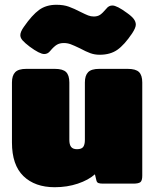

<svg xmlns="http://www.w3.org/2000/svg" viewBox="-20 -768 650 803"><path d="M314 -566Q289 -578 275.5 -583Q262 -588 247 -588Q230 -588 218 -581Q206 -574 190 -555Q180 -542 165 -542Q146 -542 104 -573Q83 -589 74 -599.5Q65 -610 65 -621Q65 -635 80 -656Q114 -705 143.5 -726.5Q173 -748 216 -748Q246 -748 268 -740Q290 -732 317 -718Q337 -708 348.5 -703.5Q360 -699 372 -699Q388 -699 398.5 -706Q409 -713 425 -732Q435 -745 450 -745Q469 -745 511 -714Q531 -700 539.5 -688.5Q548 -677 548 -665Q548 -652 533 -629Q500 -580 470.5 -559.5Q441 -539 397 -539Q376 -539 358 -545.5Q340 -552 314 -566ZM30 -172V-423Q30 -452 43.5 -466Q57 -480 90 -480H209Q243 -480 256.5 -466.5Q270 -453 270 -423V-183Q270 -163 277.5 -153.5Q285 -144 302 -144Q321 -144 328 -153.5Q335 -163 335 -183V-423Q335 -452 348.5 -466Q362 -480 395 -480H514Q548 -480 561.5 -466.5Q575 -453 575 -423V-33Q575 -13 567.5 -6.5Q560 0 537 0H411Q398 0 391.5 -2.5Q385 -5 383 -14L377 -39Q350 -15 305.5 0Q261 15 209 15Q126 15 78 -31.5Q30 -78 30 -172Z"/></svg>

Font: Mitr
Style: Bold
Weight: 700
Designer: Thanarat Vachiruckul
Foundry: Cadson Demak
Version: Version 1.003